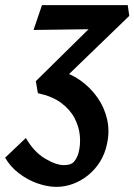

<svg xmlns="http://www.w3.org/2000/svg" viewBox="-88 -441 525 750"><path d="M132 289Q98 289 59 275.5Q20 262 -14 236Q-48 210 -68 175L13 98Q45 153 88 178.5Q131 204 162 204Q191 204 202.5 189Q214 174 219 155Q227 125 224 90Q221 55 203.5 21Q186 -13 151 -39Q116 -65 60 -77L52 -124L318 -386L345 -328L43 -324L76 -421H411L417 -379L150 -121L145 -164Q190 -153 228 -125.5Q266 -98 293 -59.5Q320 -21 330.5 25.5Q341 72 330 121Q322 160 302.5 191Q283 222 255.5 244Q228 266 196.5 277.5Q165 289 132 289Z"/></svg>

Font: Ysabeau
Style: Bold Italic
Weight: 700
Italic angle: -12°
Designer: Christian Thalmann (Catharsis Fonts)
Version: Version 2.002